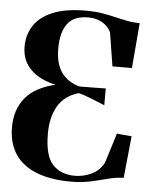

<svg xmlns="http://www.w3.org/2000/svg" viewBox="-54 -798 676 854"><g transform="rotate(5 284.0 -371.0)"><path d="M294.5 10.5Q205 10.5 141.8 -14Q78.5 -38.5 45.5 -87.2Q12.5 -136 12.5 -208.5Q12.5 -286.5 55 -339Q97.5 -391.5 189.5 -413Q119.5 -427.5 78.2 -467.5Q37 -507.5 37 -570Q37 -622.5 63.5 -663.8Q90 -705 147 -729Q204 -753 295.5 -753Q336 -753 367.8 -747.8Q399.5 -742.5 427.2 -735.8Q455 -729 481.8 -723.8Q508.5 -718.5 538 -718.5L521 -516.5H434L410 -667Q397 -693 371 -708.5Q345 -724 308.5 -724Q244 -724 215.5 -685.5Q187 -647 187 -574.5Q187 -506.5 215 -467.8Q243 -429 295.5 -414.5Q323.5 -414.5 353.2 -415Q383 -415.5 413 -416V-341Q377 -355.5 351.5 -366Q326 -376.5 295.5 -385Q232 -366.5 203 -316.8Q174 -267 174 -193.5Q174 -95.5 210 -56.2Q246 -17 310 -17Q347.5 -17 383.5 -33.8Q419.5 -50.5 438.5 -87L480 -220L546 -214L527 -27Q493 -26 457.2 -16.5Q421.5 -7 381.8 1.8Q342 10.5 294.5 10.5Z"/></g></svg>

Font: Merriweather 144pt
Style: Bold
Weight: 700
Version: Version 2.100